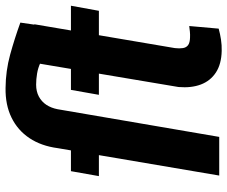

<svg xmlns="http://www.w3.org/2000/svg" viewBox="-83 -718 810 684"><g transform="rotate(-90 322.0 -376.0)"><path d="M232.9 -528.3 215.3 -428.7H36.6L54.2 -528.3ZM350.6 -761.2Q411.6 -760.7 469.2 -744.9Q526.9 -729 583.5 -708.5L568.8 -607.9L435.1 -608.4L439.9 -637.2Q422.4 -645.5 402.1 -648.9Q381.8 -652.3 362.3 -652.3Q338.4 -652.3 320.1 -642.6Q301.8 -632.8 290.5 -615.7Q279.3 -598.6 274.9 -575.7L176.3 0H38.6L136.2 -575.2Q144 -634.3 171.9 -676Q199.7 -717.8 245.1 -740Q290.5 -762.2 350.6 -761.2ZM643.6 -528.3 625.5 -428.7H326.2L343.8 -528.3ZM440.4 -658.7H577.6L492.7 -158.2Q490.7 -141.6 492.7 -129.4Q494.6 -117.2 503.4 -110.8Q512.2 -104.5 530.3 -104Q540.5 -103.5 551 -104.5Q561.5 -105.5 571.3 -106.9L562 -2Q542.5 3.4 522.9 6.3Q503.4 9.3 482.9 8.8Q436 7.8 406 -11.7Q376 -31.2 363 -65.4Q350.1 -99.6 354 -145Z"/></g></svg>

Font: Roboto
Style: Bold Italic
Weight: 700
Italic angle: -12°
Designer: Christian Robertson
Foundry: Google
Version: Version 3.0